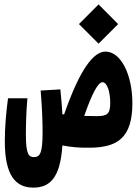

<svg xmlns="http://www.w3.org/2000/svg" viewBox="-20 -669 626 876"><path d="M393.6 4.9C513.2 2.9 584 -38.1 584 -197.8C584 -329.1 531.2 -433.6 461.4 -433.6C406.7 -433.6 344.7 -354 272.5 -147C270 -147.5 267.1 -147.5 264.6 -147.9C263.2 -177.7 260.3 -212.4 255.4 -261.2L165.5 -255.9C171.9 -177.7 174.3 -118.2 174.3 -66.4C174.3 27.3 163.6 47.9 134.8 47.9C110.8 47.9 98.1 34.2 98.1 -55.7C98.1 -100.6 99.6 -157.7 105 -220.7H16.6C7.8 -156.2 2 -87.4 2 -23.9C2 130.9 50.8 187 131.8 187C205.1 187 254.9 146 264.6 -5.4C308.1 2.4 339.8 5.9 393.6 4.9ZM429.7 -469.7 519 -559.1 429.7 -648.9 340.3 -559.1ZM364.3 -140.1C399.9 -242.7 427.7 -293.9 447.3 -293.9C470.2 -293.9 482.9 -247.1 482.9 -199.2C482.9 -150.4 469.7 -139.2 423.3 -139.2C400.4 -139.2 380.9 -139.6 364.3 -140.1Z"/></svg>

Font: CaskaydiaCove Nerd Font
Style: Bold
Weight: 700
Designer: Aaron Bell
Foundry: Saja Typeworks
Version: Version 2111.1;Nerd Fonts 2.3.0